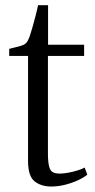

<svg xmlns="http://www.w3.org/2000/svg" viewBox="-20 -690 355 719"><path d="M172 8.5Q134 8.5 109.5 -11Q85 -30.5 85 -87.5V-480.5H14.5V-507Q20.5 -509 30.8 -511.2Q41 -513.5 51.2 -516.2Q61.5 -519 66 -521Q72.5 -524 76.8 -528Q81 -532 84.2 -538Q87.5 -544 90.5 -552Q94.5 -564 100.8 -585.2Q107 -606.5 113 -629.8Q119 -653 122.5 -670.5H160V-522.5H295V-480.5H159.5V-118Q159.5 -84 163.8 -67.2Q168 -50.5 177.8 -45.2Q187.5 -40 203.5 -40Q224.5 -40 253.8 -47.2Q283 -54.5 297 -62.5L307 -36Q294.5 -25.5 272.5 -15.2Q250.5 -5 224 1.8Q197.5 8.5 172 8.5Z"/></svg>

Font: Merriweather 96pt Light
Style: Regular
Weight: 300
Version: Version 2.100